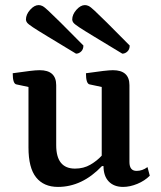

<svg xmlns="http://www.w3.org/2000/svg" viewBox="-20 -723 634 755"><path d="M208 12Q152 12 122 -25.5Q92 -63 92 -143V-381L45 -391Q30 -393 30 -435Q73 -441 97 -444Q121 -447 136 -447Q201 -447 201 -388V-152Q201 -60 275 -60Q309 -60 335.5 -75.5Q362 -91 380 -111V-381L333 -391Q318 -393 318 -435Q400 -447 424 -447Q489 -447 489 -388V-86Q489 -51 517 -51Q540 -51 560 -66L569 -32Q549 -12 520 0Q491 12 464 12Q428 12 407.5 -9.5Q387 -31 387 -70H381Q303 12 208 12ZM279 -512Q208 -555 167.5 -579.5Q127 -604 109 -616Q91 -628 86.5 -634Q82 -640 82 -646Q82 -666 98.5 -684.5Q115 -703 132 -703Q139 -703 146.5 -699.5Q154 -696 170 -681Q186 -666 218.5 -634Q251 -602 308 -544Q308 -529 299 -520.5Q290 -512 279 -512ZM461 -512Q390 -555 349.5 -579.5Q309 -604 291 -616Q273 -628 268.5 -634Q264 -640 264 -646Q264 -666 280.5 -684.5Q297 -703 314 -703Q321 -703 328.5 -699.5Q336 -696 352 -681Q368 -666 400.5 -634Q433 -602 490 -544Q490 -529 481 -520.5Q472 -512 461 -512Z"/></svg>

Font: Petrona SemiBold
Style: Regular
Weight: 600
Designer: Ringo R. Seeber
Foundry: Ringo R. Seeber
Version: Version 2.001; ttfautohint (v1.8.3)